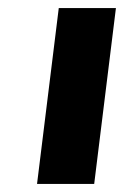

<svg xmlns="http://www.w3.org/2000/svg" viewBox="-20 -905 308 477"><path d="M214 -448 268 -885H126L72 -448Z"/></svg>

Font: Ny Stormning
Style: HfKr
Weight: 700
Designer: Robert Jablonski, Mew Too
Foundry: Cannot Into Space Fonts
Version: Version 0.90